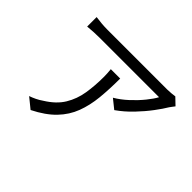

<svg xmlns="http://www.w3.org/2000/svg" viewBox="-152 -996 1303 1303"><g transform="rotate(45 500.0 -344.5)"><path d="M931 -676Q926 -669 917.5 -658.5Q909 -648 904 -640Q884 -606 847 -556.5Q810 -507 761 -455.5Q712 -404 655 -364L589 -417Q635 -444 679 -484.5Q723 -525 757.5 -567.5Q792 -610 808 -641H238Q183 -641 124 -635V-726Q150 -722 180 -719.5Q210 -717 238 -717H812Q826 -717 848.5 -719Q871 -721 882 -723ZM532 -544Q532 -442 523.5 -356.5Q515 -271 488 -199.5Q461 -128 405 -69.5Q349 -11 253 37L179 -23Q200 -30 224 -41.5Q248 -53 269 -68Q347 -116 384.5 -178Q422 -240 434 -314.5Q446 -389 446 -472Q446 -490 445 -507.5Q444 -525 442 -544Z"/></g></svg>

Font: Source Han Sans SC
Style: Regular
Weight: 400
Designer: Ryoko NISHIZUKA 西塚涼子 (kana, bopomofo & ideographs); Paul D. Hunt (Latin, Greek & Cyrillic); Sandoll Communications 산돌커뮤니
Foundry: Adobe
Version: Version 2.002;hotconv 1.0.116;makeotfexe 2.5.65601; ttfautoh